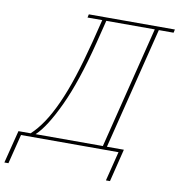

<svg xmlns="http://www.w3.org/2000/svg" viewBox="-170 -782 958 1026"><g transform="rotate(10 309.0 -269.0)"><path d="M-33 -18H33Q67 -49 98.5 -96Q130 -143 160 -209Q190 -275 218 -361Q246 -447 274 -556L305 -680H225L229 -698H696L692 -680H612L447 -18H539L495 160H473L513 0H-16L-56 160H-78ZM425 -18 590 -680H327L296 -556Q241 -338 178 -203.5Q115 -69 60 -18Z"/></g></svg>

Font: IBM Plex Serif Thin
Style: Italic
Weight: 100
Italic angle: -14°
Designer: Mike Abbink, Paul van der Laan, Pieter van Rosmalen
Foundry: Bold Monday
Version: Version 3.001